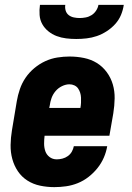

<svg xmlns="http://www.w3.org/2000/svg" viewBox="-20 -760 540 788"><path d="M203 8Q173 8 144.5 2Q116 -4 92.5 -19Q69 -34 53.5 -57Q38 -80 30.5 -107.5Q23 -135 23.5 -165Q24 -195 29 -225L49 -345Q53 -369 61.5 -394Q70 -419 85 -441Q100 -463 121 -480.5Q142 -498 166 -509Q190 -520 215.5 -524Q241 -528 265 -528Q296 -528 325 -522Q354 -516 377.5 -501.5Q401 -487 418 -464Q435 -441 443 -413.5Q451 -386 450.5 -356Q450 -326 445 -295L429 -203H163Q161 -187 161 -170.5Q161 -154 166 -139.5Q171 -125 183.5 -115.5Q196 -106 213 -106Q224 -106 236 -109Q248 -112 258.5 -119.5Q269 -127 275 -138Q281 -149 283 -160H420Q416 -136 406 -113Q396 -90 380 -70Q364 -50 343.5 -34Q323 -18 299.5 -8.5Q276 1 251.5 4.5Q227 8 203 8ZM182 -317H310Q312 -328 312.5 -338.5Q313 -349 312.5 -359.5Q312 -370 309 -379.5Q306 -389 300.5 -397Q295 -405 285.5 -409.5Q276 -414 265 -414Q250 -414 234.5 -406.5Q219 -399 208 -386Q197 -373 191.5 -357.5Q186 -342 184 -326ZM293 -600Q272 -600 251.5 -602.5Q231 -605 212.5 -612Q194 -619 178.5 -631.5Q163 -644 153.5 -661Q144 -678 142.5 -698.5Q141 -719 144 -740H248Q246 -728 249.5 -716.5Q253 -705 262 -698Q271 -691 283 -688.5Q295 -686 307 -686Q319 -686 332 -688.5Q345 -691 356 -698Q367 -705 374.5 -716.5Q382 -728 384 -740H488Q485 -719 476.5 -698.5Q468 -678 452.5 -661Q437 -644 417.5 -631.5Q398 -619 377.5 -612Q357 -605 335.5 -602.5Q314 -600 293 -600Z"/></svg>

Font: Iosevka Heavy Oblique
Style: Regular
Weight: 900
Italic angle: -9°
Monospace: yes
Designer: Belleve Invis
Foundry: Belleve Invis
Version: Version 32.5.0; ttfautohint (v1.8.4)